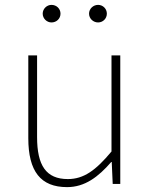

<svg xmlns="http://www.w3.org/2000/svg" viewBox="-20 -754 617 787"><path d="M255 13C328 13 383 -29 436 -90H438L442 0H473V-527H437V-133C372 -55 323 -20 258 -20C169 -20 132 -76 132 -192V-527H96V-188C96 -51 147 13 255 13ZM191 -662C212 -662 228 -678 228 -698C228 -718 212 -734 191 -734C172 -734 155 -718 155 -698C155 -678 172 -662 191 -662ZM382 -662C402 -662 418 -678 418 -698C418 -718 402 -734 382 -734C362 -734 345 -718 345 -698C345 -678 362 -662 382 -662Z"/></svg>

Font: Noto Sans CJK HK Thin
Style: Regular
Weight: 100
Designer: Ryoko NISHIZUKA 西塚涼子 (kana, bopomofo & ideographs); Paul D. Hunt (Latin, Greek & Cyrillic); Sandoll Communications 산돌커뮤니
Foundry: Adobe
Version: Version 2.004;hotconv 1.0.118;makeotfexe 2.5.65603